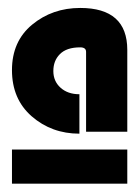

<svg xmlns="http://www.w3.org/2000/svg" viewBox="-20 -845 347 478"><path d="M179.7 -825.2Q296.9 -825.2 296.9 -720.7V-517.1H194.3V-715.8Q194.3 -727.1 179.7 -727.1Q145.5 -727.1 128.9 -710Q112.8 -693.8 112.8 -668.2Q112.8 -642.6 130.9 -626.5Q148.9 -610.4 177.7 -610.4V-512.2Q108.4 -512.2 58.6 -555.7Q9.8 -598.6 9.8 -670.4Q9.8 -742.2 60.1 -783.7Q110.4 -825.2 179.7 -825.2ZM9.8 -472.7H296.9V-387.7H9.8Z"/></svg>

Font: New Shape
Style: Bold
Weight: 700
Designer: Wojciech Kalinowski "wmk69" (wmk69@o2.pl)
Foundry: Wojciech Kalinowski "wmk69" (wmk69@o2.pl)
Version: Version 2.1.1; 2021-05-14